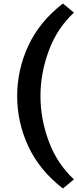

<svg xmlns="http://www.w3.org/2000/svg" viewBox="-20 -937 442 1096"><path d="M402 87 339 139Q206 36 142 -101Q78 -238 78 -388.5Q78 -539 142 -676.5Q206 -814 339 -917L402 -865Q306 -776 258.5 -647.5Q211 -519 211 -388.5Q211 -258 258.5 -130Q306 -2 402 87Z"/></svg>

Font: Halant
Style: Bold
Weight: 700
Designer: Hitesh Malaviya (Devanagari), Satya Rajpurohit (Latin)
Foundry: Indian Type Foundry
Version: Version 1.101;PS 1.0;hotconv 1.0.78;makeotf.lib2.5.61930; tt